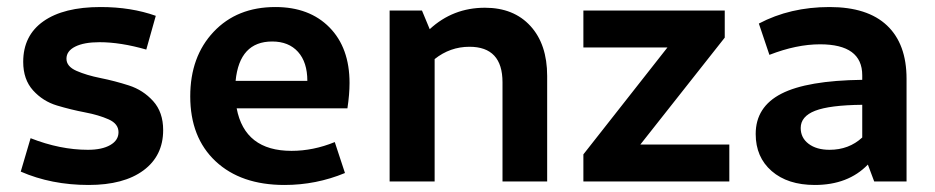

<svg xmlns="http://www.w3.org/2000/svg" viewBox="-20 -516 2660 546"><path d="M232 10Q126 10 39 -28L67 -123Q151 -90 230 -90Q270 -90 293.5 -103.5Q317 -117 317 -140Q317 -164 289 -176.5Q261 -189 221.5 -196.5Q182 -204 142 -216Q102 -228 74 -259Q46 -290 46 -340Q46 -415 103.5 -455.5Q161 -496 266 -496Q353 -496 423 -471L396 -375Q323 -396 263 -396Q219 -396 194 -383.5Q169 -371 169 -349Q169 -327 197.5 -314.5Q226 -302 266 -294Q306 -286 346.5 -273Q387 -260 415.5 -228.5Q444 -197 444 -146Q444 -73 388 -31.5Q332 10 232 10Z M789 10Q665 10 593 -57.5Q521 -125 521 -242Q521 -355 587.5 -425.5Q654 -496 763 -496Q860 -496 917 -438Q974 -380 974 -280Q974 -248 968 -208H653Q676 -87 809 -87Q871 -87 932 -112L961 -24Q879 10 789 10ZM754 -398Q661 -398 650 -286H854Q854 -339 827.5 -368.5Q801 -398 754 -398Z M1088 0V-486H1180L1202 -433Q1268 -494 1359 -494Q1441 -494 1488.5 -442Q1536 -390 1536 -300V0H1409V-282Q1409 -383 1315 -383Q1260 -383 1216 -348V0Z M1639 0V-77L1878 -381H1639V-486H2041V-409L1801 -105H2054V0Z M2297 10Q2220 10 2174.5 -29.5Q2129 -69 2129 -135Q2129 -212 2202 -249.5Q2275 -287 2432 -289V-302Q2432 -390 2312 -390Q2245 -390 2168 -360L2138 -449Q2227 -496 2339 -496Q2447 -496 2502.5 -443.5Q2558 -391 2558 -292V0H2466L2448 -48Q2392 10 2297 10ZM2257 -152Q2257 -124 2279.5 -107Q2302 -90 2339 -90Q2394 -90 2432 -125V-218Q2339 -217 2298 -201Q2257 -185 2257 -152Z"/></svg>

Font: Cantarell
Style: Bold
Weight: 700
Designer: Dave Crossland, Nikolaus Waxweiler, Florian Fecher, Jacques Le Bailly, Eben Sorkin, Alexei Vanyashin, Alexios Zavras, Em
Version: Version 0.303